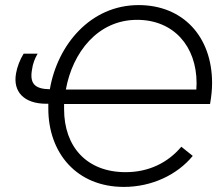

<svg xmlns="http://www.w3.org/2000/svg" viewBox="-20 -727 873 755"><path d="M162 -319H170V-300C170 -126 281 8 467 8C579 8 678 -41 738 -114L693 -150C640 -87 565 -50 474 -50C322 -50 232 -149 232 -298V-318H806C811 -347 814 -374 814 -400C814 -584 699 -707 525 -707C336 -707 206 -551 176 -376C116 -377 96 -399 106 -454C109 -477 117 -497 128 -516H73C59 -494 47 -463 43 -438C30 -365 76 -319 162 -319ZM239 -375C265 -520 364 -649 519 -649C663 -649 753 -545 753 -400L752 -375Z"/></svg>

Font: Fixel Display Light
Style: Italic
Weight: 300
Italic angle: -10°
Designer: AlfaBravo + MacPaw
Foundry: Kyrylo Tkachov, Marchela Mozhyna, Serhii Makarenko, Maria Weinstein, Zakhar Kryvoshyya
Version: Version 1.210;Glyphs 3.2 (3217)